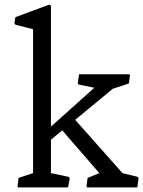

<svg xmlns="http://www.w3.org/2000/svg" viewBox="-20 -819 625 839"><path d="M56.6 -4.4 58.6 0H277.3L284.7 -39.1L281.2 -45.9L202.6 -62.5V-208.5L252 -249.5L414.1 -62.5L362.8 -41.5L357.9 -4.4L361.3 0H580.1L585.4 -39.1L583 -45.9L515.1 -62.5L308.6 -295.4L473.1 -431.2L543 -454.1L547.9 -489.7L545.4 -494.6H325.7L319.8 -455.6L323.2 -449.7L392.1 -435.5L202.6 -265.6V-794.4L194.8 -798.8L47.4 -744.1L43 -717.8L47.4 -710.9L124.5 -691.4V-62.5L61 -41.5Z"/></svg>

Font: Trykker
Style: Regular
Weight: 400
Designer: Magnus Gaarde
Foundry: Magnus Gaarde
Version: Version 1.001